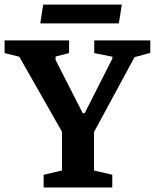

<svg xmlns="http://www.w3.org/2000/svg" viewBox="-35 -826 682 846"><path d="M157.3 0V-56L238 -74.7V-245.7L50 -576.1L-14.8 -592.1V-648H269.3V-592.1L209.9 -576.9V-561.8L329.6 -327.2H338.1L460.4 -568.3V-576.1L380.2 -592.1V-648H627.2V-592.9L557.8 -574.2L379.2 -244.1V-74.7L459.7 -56V0ZM142.5 -723 155.4 -805.7H501.8L488.6 -723Z"/></svg>

Font: Faustina Light
Style: Regular
Weight: 300
Designer: Alfonso Garcia
Foundry: http://www.omnibus-type.com
Version: Version 1.200